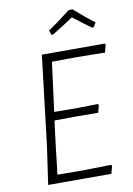

<svg xmlns="http://www.w3.org/2000/svg" viewBox="-92 -891 655 948"><g transform="rotate(-10 235.5 -416.5)"><path d="M216 -727 208 -750Q246 -775 321 -833H340Q400 -780 441 -750L427 -727H420Q379 -756 330 -795Q277 -759 223 -727ZM395 -44 398 -38 388 0H71L99 -194L152 -639H468L471 -633L461 -595L321 -597L195 -596L163 -350L281 -349L382 -351L386 -345L376 -308L271 -309L157 -308L143 -197L125 -42L248 -41Z"/></g></svg>

Font: Alegreya Sans SC Light
Style: Italic
Weight: 300
Italic angle: -7°
Designer: Juan Pablo del Peral
Foundry: Huerta Tipografica
Version: Version 2.007